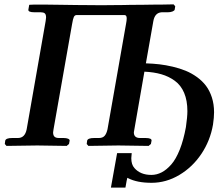

<svg xmlns="http://www.w3.org/2000/svg" viewBox="-20 -667 1005 879"><path d="M955.1 -96.2Q942.4 -22.9 901.9 37.6Q861.3 98.1 801 134Q740.7 169.9 673.8 169.9Q607.4 169.9 566.9 148.9L563 147Q562 148.9 562 150.9Q561.5 151.9 559.8 160.6Q558.1 169.4 556.4 179.9Q554.7 190.4 554.2 191.9H487.8L516.1 34.2H583Q581.1 49.8 581.1 57.1Q581.1 86.4 595.2 102.1Q622.6 133.8 672.9 133.8Q697.3 133.8 720 122.1Q742.7 110.4 764.2 85.9Q785.6 61.5 803 17.8Q820.3 -25.9 831.1 -85Q837.9 -131.8 837.9 -158.2Q837.9 -207 823 -241.9Q808.1 -276.9 780.3 -297.1Q752.4 -317.4 718.5 -327.1Q684.6 -336.9 641.1 -338.9L595.2 -75.2Q594.7 -72.8 594.2 -69.6Q593.8 -66.4 593.3 -64.5Q592.8 -62.5 592.8 -61Q592.8 -35.2 621.1 -35.2H646Q675.3 -35.2 673.8 -22.9L670.9 -7.8L660.2 1Q561 -1 522 -1L384.8 1L377 -7.8L378.9 -22.9Q381.8 -35.2 411.1 -35.2H433.1Q450.2 -35.2 459 -45.2Q467.8 -55.2 472.2 -75.2L557.1 -558.1Q560.1 -572.8 560.1 -583Q560.1 -598.1 549.8 -598.1H331.1Q322.3 -598.1 318.1 -589.4Q314 -580.6 310.1 -557.1L225.1 -75.2Q223.1 -62.5 223.1 -61Q223.1 -47.4 229.5 -41.3Q235.8 -35.2 250 -35.2H271Q283.7 -35.2 291.5 -32Q299.3 -28.8 298.8 -22.9L295.9 -7.8L285.2 1Q189.9 -1 150.9 -1L9.8 1L2 -7.8L3.9 -22.9Q6.8 -35.2 36.1 -35.2H62Q94.2 -35.2 102.1 -75.2L189 -570.8Q190.9 -585.4 190.9 -586.9Q190.9 -601.1 184.8 -606Q178.7 -610.8 167 -610.8H138.2Q107.9 -610.8 109.9 -623L113.8 -645L137.2 -646H183.1Q214.8 -645 261.2 -645Q308.1 -645 331.1 -644Q346.2 -644 385.3 -643.6Q424.3 -643.1 444.8 -643.1Q462.4 -643.1 495.8 -643.6Q529.3 -644 545.9 -644Q570.8 -645 630.9 -645Q631.3 -645 646.7 -645.3Q662.1 -645.5 683.6 -645.8Q705.1 -646 721.2 -646L774.9 -647L782.2 -638.2L779.8 -623Q778.8 -618.2 769.8 -614.5Q760.7 -610.8 748 -610.8H720.2Q689 -608.9 682.1 -570.8L647.9 -377Q680.2 -376 709.7 -372.6Q739.3 -369.1 771.2 -361.6Q803.2 -354 830.1 -343Q856.9 -332 881.3 -314.5Q905.8 -296.9 922.9 -274.4Q939.9 -252 950 -220.9Q960 -189.9 960 -152.8Q960 -129.4 955.1 -96.2Z"/></svg>

Font: Linux Libertine
Style: Bold Italic
Weight: 700
Italic angle: -11.5°
Designer: Philipp H. Poll
Foundry: Philipp H. Poll
Version: Version 4.0.5